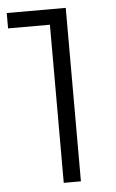

<svg xmlns="http://www.w3.org/2000/svg" viewBox="-51 -736 465 772"><g transform="rotate(-5 181.0 -350.0)"><path d="M5.9 -700.2H244.1V0H174.8V-638.2H5.9Z"/></g></svg>

Font: Montserrat arm Light
Style: Regular
Weight: 300
Designer: Julieta Ulanovsky
Foundry: Julieta Ulanovsky
Version: Version 6.000;PS 006.000;hotconv 1.0.88;makeotf.lib2.5.64775